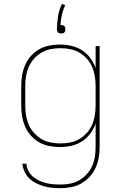

<svg xmlns="http://www.w3.org/2000/svg" viewBox="-20 -761 640 1004"><path d="M296 223Q274 223 252.5 221Q231 219 210 213Q189 207 169 197Q149 187 133.5 172Q118 157 108.5 137Q99 117 97 95H118Q119 114 128 131.5Q137 149 151.5 162Q166 175 183.5 183Q201 191 220 196Q239 201 258 202.5Q277 204 296 204Q322 204 347.5 199Q373 194 395.5 181Q418 168 435 148.5Q452 129 462.5 105.5Q473 82 476.5 56.5Q480 31 480 5V-115Q470 -86 451.5 -61.5Q433 -37 407.5 -21Q382 -5 352.5 1.5Q323 8 293 8Q265 8 237 2.5Q209 -3 184.5 -17Q160 -31 141 -52.5Q122 -74 111 -100Q100 -126 95.5 -154Q91 -182 91 -210V-310Q91 -338 95.5 -366Q100 -394 111 -420Q122 -446 141 -467.5Q160 -489 184.5 -503Q209 -517 237 -522.5Q265 -528 293 -528Q323 -528 352.5 -521.5Q382 -515 407.5 -499Q433 -483 451.5 -458.5Q470 -434 480 -405V-520H501V5Q501 33 496.5 61.5Q492 90 480.5 115.5Q469 141 449.5 162.5Q430 184 405.5 198Q381 212 353 217.5Q325 223 296 223ZM296 -11Q322 -11 347.5 -16Q373 -21 395 -34Q417 -47 434.5 -66.5Q452 -86 462 -109.5Q472 -133 476 -158.5Q480 -184 480 -210V-310Q480 -336 476 -361.5Q472 -387 462 -410.5Q452 -434 434.5 -453.5Q417 -473 395 -486Q373 -499 347.5 -504Q322 -509 296 -509Q270 -509 244.5 -504Q219 -499 197 -486Q175 -473 157.5 -453.5Q140 -434 130 -410.5Q120 -387 116 -361.5Q112 -336 112 -310V-210Q112 -184 116 -158.5Q120 -133 130 -109.5Q140 -86 157.5 -66.5Q175 -47 197 -34Q219 -21 244.5 -16Q270 -11 296 -11ZM300 -586Q295 -586 291 -587Q287 -588 283.5 -591.5Q280 -595 279 -599Q278 -603 278 -608Q278 -642 283.5 -676Q289 -710 304 -741L321 -733Q309 -709 303.5 -683Q298 -657 296 -630H300Q305 -630 309 -629Q313 -628 316.5 -624.5Q320 -621 321 -616.5Q322 -612 322 -608Q322 -603 321 -599Q320 -595 316.5 -591.5Q313 -588 309 -587Q305 -586 300 -586Z"/></svg>

Font: Iosevka Thin Extended
Style: Regular
Weight: 100
Width: 7
Monospace: yes
Designer: Belleve Invis
Foundry: Belleve Invis
Version: Version 32.5.0; ttfautohint (v1.8.4)